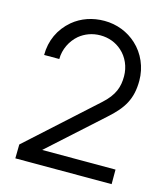

<svg xmlns="http://www.w3.org/2000/svg" viewBox="-113 -854 822 943"><g transform="rotate(15 297.5 -383.0)"><path d="M58.3 -527.1H135.4C135.4 -577.1 159.4 -624 194.8 -654.2C224 -678.1 260.4 -691.7 301 -691.7C343.8 -691.7 381.2 -677.1 410.4 -651C444.8 -620.8 464.6 -575 464.6 -527.1C464.6 -474 451 -429.2 392.7 -377.1L54.2 -70.8L53.1 0H542.7V-74H169.8L436.5 -314.6C509.4 -379.2 542.7 -432.3 542.7 -526C542.7 -593.8 514.6 -658.3 466.7 -702.1C422.9 -742.7 364.6 -765.6 302.1 -765.6C241.7 -765.6 186.5 -746.9 142.7 -710.4C87.5 -663.5 58.3 -600 58.3 -527.1Z"/></g></svg>

Font: Manrope3
Style: Regular
Weight: 400
Width: 4
Designer: Mikhail Sharanda
Foundry: Mikhail Sharanda
Version: Version 3.000;PS 003.000;hotconv 1.0.88;makeotf.lib2.5.64775